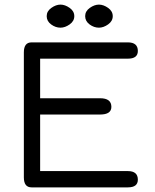

<svg xmlns="http://www.w3.org/2000/svg" viewBox="-20 -809 669 829"><path d="M153.3 -314.5V-70.3H532.2Q575.2 -70.3 575.2 -33.2Q575.2 0 532.2 0H116.2Q83 0 83 -43V-583Q83 -626 116.2 -626H532.2Q575.2 -626 575.2 -588.9Q575.2 -555.7 532.2 -555.7H153.3V-384.8H412.1Q460.9 -384.8 460.9 -347.7Q460.9 -314.5 412.1 -314.5ZM241.2 -689.5Q219.7 -689.5 200.7 -703.6Q181.6 -717.8 181.6 -739.3Q181.6 -760.7 201.7 -774.9Q221.7 -789.1 241.2 -789.1Q260.7 -789.1 280.8 -774.9Q300.8 -760.7 300.8 -739.3Q300.8 -717.8 280.8 -703.6Q260.7 -689.5 241.2 -689.5ZM407.2 -689.5Q385.7 -689.5 366.7 -703.6Q347.7 -717.8 347.7 -739.3Q347.7 -760.7 367.7 -774.9Q387.7 -789.1 407.2 -789.1Q426.8 -789.1 446.8 -774.9Q466.8 -760.7 466.8 -739.3Q466.8 -717.8 446.8 -703.6Q426.8 -689.5 407.2 -689.5Z"/></svg>

Font: Jura
Style: DemiBold
Weight: 600
Version: Version 2.4